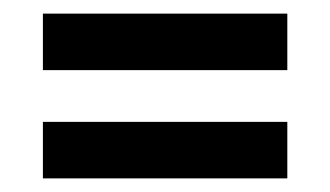

<svg xmlns="http://www.w3.org/2000/svg" viewBox="-20 -418 485 282"><path d="M43 -398H402V-315H43ZM43 -239H402V-156H43Z"/></svg>

Font: Cabin Medium
Style: Regular
Weight: 500
Designer: Pablo Impallari
Foundry: Pablo Impallari. http://www.impallari.com Igino Marini. http://www.ikern.com
Version: Version 2.200